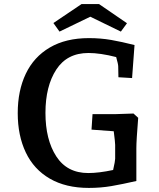

<svg xmlns="http://www.w3.org/2000/svg" viewBox="-20 -907 778 942"><path d="M67 -352Q67 -462 106.5 -545Q146 -628 224.5 -674Q303 -720 416 -720Q474 -720 525.5 -711Q577 -702 640 -686L628 -524L561 -528L560 -581Q560 -592 550 -627Q472 -647 414 -647Q309 -647 256 -565.5Q203 -484 203 -353Q203 -222 256 -140Q309 -58 413 -58Q465 -58 535 -73Q545 -117 545 -128V-196Q545 -209 538 -263L429 -271L434 -347H545L635 -350L658 -329Q649 -217 649 -180V-19Q579 -3 526.5 6Q474 15 416 15Q303 15 224.5 -30.5Q146 -76 106.5 -159Q67 -242 67 -352ZM423 -825 272 -752 242 -794 380 -887H466L603 -793L573 -752Z"/></svg>

Font: Andada Pro
Style: Bold
Weight: 700
Designer: Carolina Giovagnoli
Foundry: Huerta Tipografica
Version: Version 3.005; ttfautohint (v1.8.4)